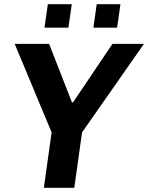

<svg xmlns="http://www.w3.org/2000/svg" viewBox="-20 -895 706 915"><path d="M189 0 226 -264 50 -686H214L323 -407H328L516 -686H666L371 -264L334 0ZM192 -763 208 -875H322L306 -763ZM425 -763 441 -875H554L538 -763Z"/></svg>

Font: Chivo SemiBold
Style: Italic
Weight: 600
Italic angle: -8.05°
Designer: Hector Gatti
Foundry: Omnibus-Type
Version: Version 2.002